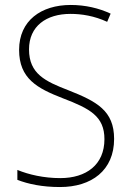

<svg xmlns="http://www.w3.org/2000/svg" viewBox="-20 -744 529 774"><path d="M440 -184C440 -298 370 -335 256 -380C163 -416 97 -446 97 -545C97 -639 167 -688 264 -688C309 -688 360 -680 412 -656L426 -689C379 -711 324 -724 265 -724C146 -724 57 -661 57 -543C57 -427 130 -388 233 -348C343 -306 401 -275 401 -183C401 -80 328 -26 223 -26C157 -26 96 -40 50 -59V-19C94 -2 150 10 222 10C349 10 440 -57 440 -184Z"/></svg>

Font: Noto Sans Myanmar UI SemiCondensed ExtraLight
Style: Regular
Weight: 200
Width: 4
Designer: Monotype Design Team
Foundry: Monotype Imaging Inc.
Version: Version 2.103